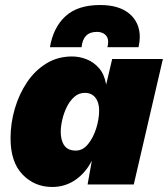

<svg xmlns="http://www.w3.org/2000/svg" viewBox="-20 -735 669 765"><path d="M188 10Q118 10 70 -39.5Q22 -89 22 -184Q22 -244 39 -302Q56 -360 87.5 -407Q119 -454 164.5 -482Q210 -510 267 -510Q296 -510 324.5 -499Q353 -488 374.5 -463.5Q396 -439 403 -398L427 -500H629L513 0H329L346 -95Q321 -46 280 -18Q239 10 188 10ZM282 -135Q310 -135 331 -161Q352 -187 363.5 -224Q375 -261 375 -295Q375 -327 360 -346Q345 -365 318 -365Q294 -365 276 -349Q258 -333 246 -308.5Q234 -284 228 -257.5Q222 -231 222 -210Q222 -175 236.5 -155Q251 -135 282 -135ZM179 -547Q192 -625 240.5 -670Q289 -715 379 -715Q455 -715 496 -680Q537 -645 537 -587Q537 -570 532 -547H408Q411 -559 411 -568Q411 -587 398.5 -597.5Q386 -608 366 -608Q311 -608 305 -547Z"/></svg>

Font: Work Sans ExtraBold
Style: Italic
Weight: 800
Italic angle: -13°
Designer: Wei Huang
Foundry: Wei Huang
Version: Version 2.012; ttfautohint (v1.8.3)